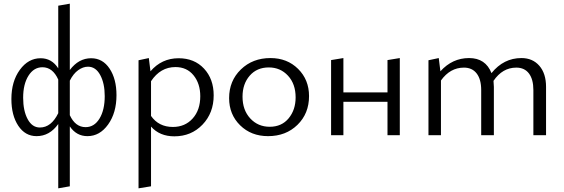

<svg xmlns="http://www.w3.org/2000/svg" viewBox="-20 -736 3069 1045"><path d="M476 -419Q539 -419 576.5 -362.5Q614 -306 614 -218Q614 -122 568.5 -58.5Q523 5 456 5Q396 5 360 -48V278L297 289V-61Q250 5 179 5Q117 5 79.5 -51.5Q42 -108 42 -197Q42 -293 88 -356Q134 -419 201 -419Q262 -419 297 -364V-705L360 -716V-355Q408 -419 476 -419ZM446 -44Q493 -44 521.5 -90.5Q550 -137 550 -213Q550 -282 525.5 -327.5Q501 -373 459 -373Q432 -373 405.5 -354Q379 -335 360 -297V-109Q390 -44 446 -44ZM197 -42Q259 -42 297 -120V-303Q267 -370 211 -370Q164 -370 135 -324Q106 -278 106 -204Q106 -133 130.5 -87.5Q155 -42 197 -42Z M952 -419Q1038 -419 1090.5 -362.5Q1143 -306 1143 -217Q1143 -121 1082 -57.5Q1021 6 929 6Q849 6 802 -47V278L734 289V-408L790 -420L799 -348Q860 -419 952 -419ZM921 -45Q987 -45 1028.5 -91Q1070 -137 1070 -212Q1070 -281 1033.5 -326Q997 -371 935 -371Q853 -371 802 -294V-105Q844 -45 921 -45Z M1439 5Q1347 5 1287 -54Q1227 -113 1227 -202Q1227 -296 1291 -358Q1355 -420 1452 -420Q1543 -420 1602.5 -361Q1662 -302 1662 -213Q1662 -118 1599 -56.5Q1536 5 1439 5ZM1448 -46Q1513 -46 1551 -92Q1589 -138 1589 -206Q1589 -279 1547.5 -324Q1506 -369 1443 -369Q1378 -369 1339 -324Q1300 -279 1300 -210Q1300 -137 1342 -91.5Q1384 -46 1448 -46Z M2089 -409 2156 -420V0H2089V-182H1849V0H1782V-409L1849 -420V-233H2089Z M2818 -420Q2879 -420 2915.5 -378Q2952 -336 2952 -263V0H2883V-246Q2883 -304 2859 -336Q2835 -368 2790 -368Q2715 -368 2666 -296Q2668 -276 2668 -263V0H2599V-246Q2599 -304 2574.5 -336Q2550 -368 2505 -368Q2430 -368 2380 -298V0H2312V-408L2368 -420L2377 -348Q2442 -420 2533 -420Q2623 -420 2655 -338Q2721 -420 2818 -420Z"/></svg>

Font: EauTestInfant
Style: Regular
Weight: 400
Designer: Christian Thalmann (Catharsis Fonts)
Version: Version 0.001;PS 000.001;hotconv 1.0.88;makeotf.lib2.5.64775